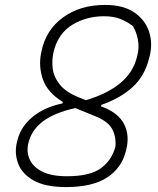

<svg xmlns="http://www.w3.org/2000/svg" viewBox="-20 -740 640 780"><path d="M407 -720Q481 -720 525.5 -689.5Q570 -659 585.5 -611.5Q601 -564 588 -512L586 -504Q568 -431 518.5 -386Q469 -341 392 -314L390 -308L401 -304Q463 -279 485 -234Q507 -189 493 -133L491 -125Q474 -57 414.5 -18.5Q355 20 248 20Q163 20 115.5 -7.5Q68 -35 53 -77.5Q38 -120 49 -163L51 -171Q64 -224 111 -264Q158 -304 234 -320L235 -326Q173 -364 154.5 -417Q136 -470 147 -524L148 -529Q165 -617 235 -668.5Q305 -720 407 -720ZM299 -345 329 -333Q414 -358 467 -401Q520 -444 536 -507L538 -515Q546 -545 540.5 -577Q535 -609 520 -634Q498 -651 470 -662.5Q442 -674 403 -674Q331 -674 274 -639.5Q217 -605 198 -531Q190 -498 194 -463Q198 -428 222.5 -397Q247 -366 299 -345ZM95 -158Q87 -123 100.5 -92.5Q114 -62 151.5 -43Q189 -24 252 -24Q346 -24 390.5 -57Q435 -90 449 -145Q452 -187 435 -217Q418 -247 369 -267L286 -301Q201 -282 154.5 -247Q108 -212 95 -158Z"/></svg>

Font: Recursive Mn Csl St Lt
Style: Italic
Weight: 300
Italic angle: -15°
Monospace: yes
Version: Version 1.079;hotconv 1.0.112;makeotfexe 2.5.65598; ttfautoh